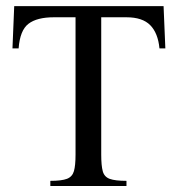

<svg xmlns="http://www.w3.org/2000/svg" viewBox="-20 -619 591 639"><path d="M530.3 -458H510.7Q505.9 -508.8 480 -535.2Q454.1 -561.5 400.9 -561.5H316.9V-104.5Q316.9 -67.9 322 -49.1Q327.1 -30.3 345.2 -23.7Q363.3 -17.1 400.9 -17.1V0H147.5V-17.1Q185.1 -17.1 202.9 -23.9Q220.7 -30.8 226.1 -49.6Q231.4 -68.4 231.4 -104.5V-561.5H159.2Q103 -561.5 74.7 -539.8Q46.4 -518.1 42 -458H21.5L27.3 -598.6H524.4Z"/></svg>

Font: Rohingya Solluk
Style: Regular
Weight: 400
Designer: SIL International
Foundry: SIL International
Version: Version 1.001